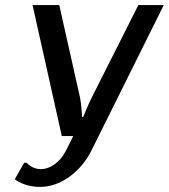

<svg xmlns="http://www.w3.org/2000/svg" viewBox="-20 -720 664 755"><path d="M213 -700H108L223 -185H268L238 -125C217 -85 180 -55 140 -55C105 -55 85 -80 85 -80H75L38 -15C38 -15 73 15 138 15C223 15 300 -50 338 -125L624 -700H524L340 -335C327 -309 307 -260 307 -260H303C303 -260 300 -310 295 -335Z"/></svg>

Font: Scada
Style: Italic
Weight: 400
Designer: Jovanny Lemonad
Foundry: Jovanny Lemonad
Version: Version 3.005